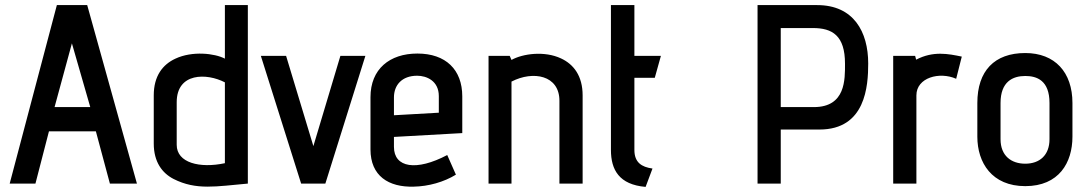

<svg xmlns="http://www.w3.org/2000/svg" viewBox="-20 -720 4263 753"><path d="M517 0 322 -700H203L18 0H119L172 -205H356L411 0ZM334 -300H194L262 -550Z M583 -157C583 -85 616 -41 661 -18C750 27 827 11 952 0V-700H862V-490C822 -511 734 -521 668 -490C618 -467 583 -422 583 -346ZM862 -80C764 -59 673 -81 673 -152V-319C673 -436 791 -434 862 -397Z M1256 0 1413 -501H1315L1209 -147L1102 -501H1003L1161 0Z M1734 -112C1613 -48 1525 -62 1525 -144V-183L1793 -198V-342C1793 -447 1728 -510 1617 -510C1508 -510 1433 -449 1433 -339V-134C1433 -30 1504 15 1603 12C1660 11 1721 -6 1768 -35ZM1701 -278 1525 -268V-338C1525 -386 1556 -423 1616 -423C1653 -423 1701 -403 1701 -343Z M2265 0V-346C2265 -422 2230 -468 2180 -491C2116 -521 2031 -510 1986 -485L1979 -501H1896V0H1986V-400C2071 -444 2174 -425 2174 -325V0Z M2539 -59C2496 -65 2468 -83 2468 -132V-415H2548L2572 -501H2468V-700H2376V-132C2376 -54 2408 4 2512 13Z M3042 -300V-610H3168C3244 -610 3294 -581 3294 -470C3294 -409 3297 -300 3172 -300ZM3042 0V-212H3194C3375 -212 3385 -383 3385 -471C3385 -595 3328 -700 3185 -700H2951V0Z M3574 0V-346C3574 -416 3665 -440 3730 -411L3752 -498C3699 -509 3640 -521 3573 -486L3569 -501H3483V0Z M4186 -316C4186 -437 4117 -512 4001 -512C3880 -512 3813 -442 3813 -316V-184C3813 -82 3870 10 4001 10C4133 10 4186 -82 4186 -184ZM4096 -174C4096 -111 4057 -78 4001 -78C3946 -78 3904 -109 3904 -174V-316C3904 -400 3952 -422 4001 -422C4046 -422 4096 -405 4096 -316Z"/></svg>

Font: Advent Pro
Style: SemiBold
Weight: 600
Designer: Andreas Kalpakidis
Foundry: Andreas Kalpakidis
Version: Version 2.002 2008